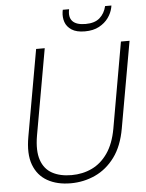

<svg xmlns="http://www.w3.org/2000/svg" viewBox="-60 -939 758 999"><g transform="rotate(-5 319.0 -439.5)"><path d="M269 12Q198 12 147.5 -16.5Q97 -45 75.5 -102.5Q54 -160 70 -249L150 -700H195L115 -249Q102 -172 118.5 -123.5Q135 -75 176 -52.5Q217 -30 277 -30Q335 -30 383.5 -53Q432 -76 466 -125Q500 -174 514 -251L593 -700H638L558 -249Q542 -158 499.5 -100.5Q457 -43 397 -15.5Q337 12 269 12ZM411 -769Q367 -769 342 -785.5Q317 -802 308.5 -827Q300 -852 304 -880L306 -891H339Q330 -850 350 -828.5Q370 -807 418 -807Q466 -807 492 -830Q518 -853 527 -891H560L558 -880Q552 -852 534 -827Q516 -802 485.5 -785.5Q455 -769 411 -769Z"/></g></svg>

Font: DM Sans 12pt ExtraLight
Style: Italic
Weight: 250
Italic angle: -10°
Version: Version 4.004;gftools[0.9.30]